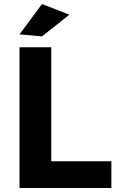

<svg xmlns="http://www.w3.org/2000/svg" viewBox="-20 -935 592 955"><path d="M77 -700H235V-133H534V0H77ZM189 -915 325 -862 189 -754 77 -764Z"/></svg>

Font: Alexandria SemiBold
Style: Regular
Weight: 600
Designer: Mohamed Gaber
Foundry: Kief Type Foundry
Version: Version 5.100